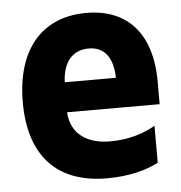

<svg xmlns="http://www.w3.org/2000/svg" viewBox="-45 -605 621 657"><g transform="rotate(-5 265.0 -276.0)"><path d="M297 9C373 9 432 -7 474 -29V-156C434 -133 383 -116 318 -116C240 -116 184 -153 180 -228H498V-305C498 -474 413 -561 275 -561C117 -561 32 -450 32 -275C32 -92 124 9 297 9ZM181 -331C184 -402 218 -439 273 -439C324 -439 355 -404 357 -331Z"/></g></svg>

Font: Noto Sans Mono Condensed ExtraBold
Style: Regular
Weight: 800
Width: 3
Designer: Monotype Design Team
Foundry: Monotype Imaging Inc.
Version: Version 2.014